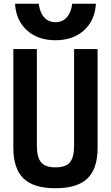

<svg xmlns="http://www.w3.org/2000/svg" viewBox="-20 -991 590 1021"><path d="M275 10Q159 10 105 -42Q51 -94 51 -205V-730H176V-216Q176 -154 199 -127.5Q222 -101 275 -101Q329 -101 351.5 -127.5Q374 -154 374 -216V-730H499V-205Q499 -94 445 -42Q391 10 275 10ZM275 -777Q181 -777 123 -830Q65 -883 60 -971H186Q192 -924 215 -898.5Q238 -873 275 -873Q312 -873 335 -898.5Q358 -924 364 -971H490Q485 -883 427 -830Q369 -777 275 -777Z"/></svg>

Font: M PLUS Code Latin SemiExpanded SemiBold
Style: Regular
Weight: 600
Width: 6
Designer: Coji Morishita
Foundry: UNDERFOREST DESIGN
Version: Version 1.002; ttfautohint (v1.8.3)